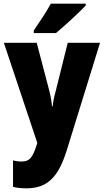

<svg xmlns="http://www.w3.org/2000/svg" viewBox="-20 -786 567 1046"><path d="M447 -756V-766H257C233 -722 197 -668 164 -620V-606H285C337 -649 414 -721 447 -756ZM1 -553 183 -8 181 0C158 72 143 94 96 94C80 94 64 91 51 88V232C71 237 94 240 123 240C237 240 297 181 343 35L525 -553H349L283 -288C274 -256 269 -230 267 -207H263C262 -229 256 -262 249 -290L180 -553Z"/></svg>

Font: Noto Sans Devanagari Condensed Black
Style: Regular
Weight: 900
Width: 3
Designer: Jelle Bosma - Monotype Design Team
Foundry: Monotype Imaging Inc.
Version: Version 2.004